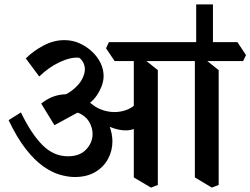

<svg xmlns="http://www.w3.org/2000/svg" viewBox="-20 -815 1136 871"><path d="M920 -556 870 -584V-795H946V-566ZM319 -12Q288 -12 251.5 -22.5Q215 -33 176 -60.5Q137 -88 97 -139Q57 -190 19 -270L75 -305Q121 -209 172 -157.5Q223 -106 288 -106Q342 -106 371 -137Q400 -168 400 -207Q400 -231 388.5 -255Q377 -279 351.5 -295Q326 -311 285 -310L370 -325L227 -247L167 -345Q189 -363 213.5 -373.5Q238 -384 264.5 -386.5Q291 -389 315 -385L346 -370Q397 -349 429 -316Q461 -283 475.5 -246Q490 -209 490 -174Q490 -131 470 -94Q450 -57 412 -34.5Q374 -12 319 -12ZM331 -314 225 -366Q276 -381 306.5 -404.5Q337 -428 351 -453.5Q365 -479 365 -501Q365 -517 357.5 -531.5Q350 -546 339 -553Q302 -557 251.5 -533.5Q201 -510 158 -468L97 -550Q131 -584 177.5 -608.5Q224 -633 272 -633Q309 -633 341 -618.5Q373 -604 398 -580.5Q423 -557 436.5 -528.5Q450 -500 450 -470Q450 -430 421 -385Q392 -340 331 -314ZM597 -234Q561 -216 509.5 -229Q458 -242 387 -293L396 -342Q423 -322 452.5 -313.5Q482 -305 510 -307Q538 -309 561.5 -319.5Q585 -330 599 -347ZM665 36 587 -10V-571L623 -555L696 -497V24ZM500 -538 461 -596 474 -624H781L820 -565L807 -538ZM941 36 864 -10V-571L899 -555L972 -497V24ZM781 -538 742 -596 755 -624H1057L1096 -565L1083 -538Z"/></svg>

Font: Eczar Medium
Style: Regular
Weight: 500
Designer: Vaibhav Singh
Foundry: Rosetta Type Foundry
Version: Version 2.000